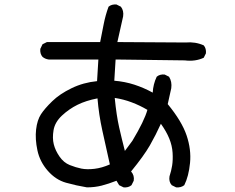

<svg xmlns="http://www.w3.org/2000/svg" viewBox="-20 -809 1040 849"><path d="M364.3 19.5Q317.4 11.7 272 -1Q226.6 -13.7 191.4 -53.7Q156.2 -93.8 145.5 -144Q134.8 -194.3 139.6 -236.3Q144.5 -278.3 161.1 -303.7Q177.7 -329.1 210.9 -361.3Q244.1 -393.6 296.4 -418.9Q348.6 -444.3 409.2 -450.2L415 -545.9H195.3Q179.7 -547.9 168 -557.6Q156.2 -571.3 158.2 -592.8L168 -613.3L187.5 -623H422.9Q430.7 -662.1 438.5 -702.1Q446.3 -742.2 460 -779.3Q473.6 -791 495.1 -789.1L514.6 -779.3Q528.3 -761.7 524.4 -736.3L499 -623L800.8 -621.1Q843.8 -625 880.9 -608.4Q892.6 -594.7 890.6 -573.2L880.9 -553.7Q843.8 -536.1 796.9 -542L491.2 -545.9L485.4 -452.1Q532.2 -448.2 574.2 -434.6Q616.2 -420.9 655.3 -399.4Q657.2 -436.5 672.9 -469.7Q686.5 -481.4 708 -479.5L727.5 -469.7Q741.2 -448.2 737.3 -418.9L721.7 -348.6Q784.2 -272.5 805.2 -210Q826.2 -147.5 820.3 -88.4Q814.5 -29.3 794.9 9.8Q780.3 21.5 758.8 19.5L739.3 9.8Q725.6 -5.9 729.5 -29.3Q737.3 -52.7 741.2 -77.1Q745.1 -101.6 743.2 -133.3Q741.2 -165 728.5 -196.3Q715.8 -227.5 691.4 -261.7Q668.9 -211.9 642.6 -166Q616.2 -120.1 559.6 -50.8Q575.2 -33.2 571.3 -9.8L561.5 9.8Q547.9 21.5 526.4 19.5L506.8 9.8L495.1 -9.8Q460 3.9 429.7 11.7Q399.4 19.5 364.3 19.5ZM465.8 -82Q448.2 -161.1 432.6 -231.4Q417 -301.8 411.1 -374Q360.4 -364.3 322.8 -345.7Q285.2 -327.1 253.9 -297.9Q222.7 -268.6 216.8 -233.4Q210.9 -198.2 217.8 -170.9Q224.6 -143.6 243.2 -116.7Q261.7 -89.8 288.6 -79.1Q315.4 -68.4 339.8 -63.5Q364.3 -58.6 397.5 -62.5Q430.7 -66.4 465.8 -82ZM565.4 -186.5Q618.2 -274.4 631.8 -323.2Q598.6 -342.8 562.5 -356.4Q526.4 -370.1 487.3 -376Q495.1 -297.9 506.8 -246.1Q518.6 -194.3 532.2 -141.6Z"/></svg>

Font: NaikaiFont
Style: Regular
Weight: 400
Version: Version 1.67